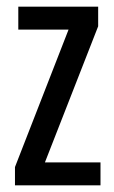

<svg xmlns="http://www.w3.org/2000/svg" viewBox="-20 -557 343 577"><path d="M282 0H25V-55L186 -468H35V-537H275V-478L115 -69H282Z"/></svg>

Font: Noto Sans Myanmar ExtraCondensed
Style: Regular
Weight: 400
Width: 2
Designer: Monotype Design Team
Foundry: Monotype Imaging Inc.
Version: Version 2.107; ttfautohint (v1.8.4.7-5d5b)